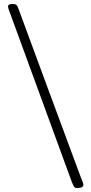

<svg xmlns="http://www.w3.org/2000/svg" viewBox="-20 -755 456 958"><path d="M20 -723C20 -714 29 -692 34 -679L338 152C349 181 354 183 363 183C374 183 396 183 396 167C396 158 385 136 377 113C377 113 72 -710 70 -717C65 -732 59 -735 41 -735C32 -735 20 -733 20 -723Z"/></svg>

Font: OFL Sorts Mill Goudy
Style: Regular
Weight: 500
Version: Version 003.000